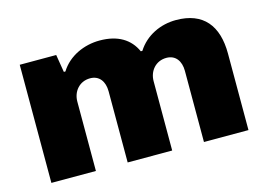

<svg xmlns="http://www.w3.org/2000/svg" viewBox="-77 -685 1155 829"><g transform="rotate(-15 500.0 -270.0)"><path d="M60 0H259V-310C259 -355 290 -393 338 -393C379 -393 401 -362 401 -318V0H600V-310C600 -355 631 -393 679 -393C720 -393 742 -362 742 -318V0H941V-342C941 -467 883 -540 761 -540C692 -540 625 -509 587 -449H580C554 -507 501 -540 420 -540C350 -540 280 -509 243 -449H236L223 -528H60Z"/></g></svg>

Font: Archivo Black
Style: Regular
Weight: 900
Designer: Hector Gatti
Foundry: Omnibus-Type
Version: Version 2.001